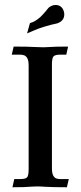

<svg xmlns="http://www.w3.org/2000/svg" viewBox="-20 -769 331 789"><path d="M254.9 0.5Q197.3 0.5 165 -1.5Q146.5 -2.9 131.8 -2.9Q121.6 -2.9 109.4 -2Q85.4 0.5 31.2 0.5L38.6 -33.2H64Q82.5 -33.2 90.1 -39.1Q97.7 -44.9 97.7 -73.2V-498Q97.7 -520 92.3 -529.5Q86.9 -539.1 79.3 -541.7Q71.8 -544.4 64 -544.4H28.3L36.1 -577.6Q93.8 -577.6 126 -575.7Q144.5 -574.7 159.2 -574.7Q169.4 -574.7 181.6 -575.7Q205.6 -577.6 259.8 -577.6L252.4 -544.4H227.1Q208.5 -544.4 200.9 -538.3Q193.4 -532.2 193.4 -503.9V-79.1Q193.4 -57.1 198.7 -47.6Q204.1 -38.1 211.4 -35.6Q218.8 -33.2 227.1 -33.2H262.7ZM91.3 -631.8 103 -673.8Q110.8 -676.8 112.3 -677.5Q113.8 -678.2 115.2 -678.2Q136.7 -688.5 154.1 -707.3Q171.4 -726.1 176.3 -733.2Q181.2 -740.2 193.4 -745.6Q200.7 -748.5 208 -748.5Q233.9 -748.5 242.2 -722.7Q244.1 -716.3 244.1 -710Q244.1 -686 221.7 -675.8L216.3 -673.3Q157.2 -660.6 116.7 -642.6Z"/></svg>

Font: Quaaykop
Style: Medium
Weight: 500
Designer: Tup Wanders
Foundry: Free font, DO NOT SELL
Version: Version 1.00;July 31, 2023;FontCreator 11.5.0.2430 64-bit